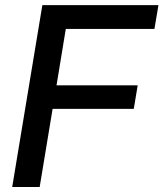

<svg xmlns="http://www.w3.org/2000/svg" viewBox="-20 -748 654 768"><path d="M28.8 0 149.4 -727.5H613.8L597.7 -632.3H243.2L206.1 -406.7H530.8L515.1 -312.5H190.4L138.7 0Z"/></svg>

Font: Inter 24pt Medium
Style: Italic
Weight: 500
Italic angle: -9.3988°
Designer: Rasmus Andersson
Foundry: rsms
Version: Version 4.001;git-66647c0bb